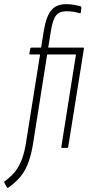

<svg xmlns="http://www.w3.org/2000/svg" viewBox="-79 -709 429 920"><path d="M147 -448 81 -31Q73 23 59 64Q45 105 21 135Q-3 165 -39 190Q-44 193 -46 189L-58 167Q-60 163 -57 160Q-25 137 -5 111Q15 85 27.5 50Q40 15 47 -34L113 -448H67Q61 -448 62 -454L66 -476Q68 -481 73 -481H118L131 -562Q142 -629 166 -659Q190 -689 238 -689Q261 -689 278.5 -685.5Q296 -682 307 -679Q311 -676 311 -671L308 -649Q308 -644 301 -646Q290 -650 274 -652.5Q258 -655 238 -655Q205 -655 189 -634Q173 -613 165 -561L152 -481H319Q321 -481 322.5 -480Q324 -479 323 -475L248 -6Q247 0 241 0H219Q214 0 215 -6L285 -448Z"/></svg>

Font: Sofia Sans Extra Condensed ExtraLight
Style: Italic
Weight: 250
Italic angle: -9°
Version: Version 4.100